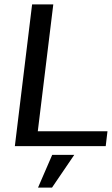

<svg xmlns="http://www.w3.org/2000/svg" viewBox="-20 -669 512 879"><path d="M464 0 472 -68H153L224 -649H127L48 0ZM320 40H219L154 190H218Z"/></svg>

Font: Gamestation Display
Style: Italic
Weight: 400
Designer: Jonas Hecksher
Foundry: Jonas Hecksher, Playtypeª, e-types AS
Version: Version 1.003